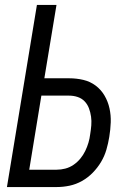

<svg xmlns="http://www.w3.org/2000/svg" viewBox="-20 -755 540 775"><path d="M8 0 129 -735H208L159 -439H259Q289 -439 316.5 -432.5Q344 -426 366 -409.5Q388 -393 402 -369Q416 -345 422 -317.5Q428 -290 427 -261Q426 -232 421 -202Q417 -177 409.5 -151Q402 -125 388 -101.5Q374 -78 354.5 -58Q335 -38 311 -24.5Q287 -11 261 -5.5Q235 0 209 0ZM209 -70Q226 -70 243.5 -74.5Q261 -79 276.5 -89.5Q292 -100 304 -114.5Q316 -129 324 -145.5Q332 -162 337 -179Q342 -196 344 -213Q347 -231 348.5 -249Q350 -267 347.5 -284.5Q345 -302 339 -318Q333 -334 321.5 -346Q310 -358 293.5 -363.5Q277 -369 259 -369H147L98 -70Z"/></svg>

Font: Iosevka SS04 Oblique
Style: Regular
Weight: 400
Italic angle: -9°
Monospace: yes
Designer: Belleve Invis
Foundry: Belleve Invis
Version: Version 19.0.0; ttfautohint (v1.8.4)